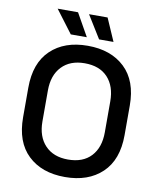

<svg xmlns="http://www.w3.org/2000/svg" viewBox="-96 -960 865 1049"><g transform="rotate(10 336.5 -435.5)"><path d="M336 14Q207 14 131 -58.5Q55 -131 55 -268V-432Q55 -569 131 -641.5Q207 -714 336 -714Q465 -714 541.5 -641.5Q618 -569 618 -432V-268Q618 -131 541.5 -58.5Q465 14 336 14ZM336 -83Q419 -83 464 -131.5Q509 -180 509 -264V-436Q509 -520 464 -568.5Q419 -617 336 -617Q255 -617 209 -568.5Q163 -520 163 -436V-264Q163 -180 209 -131.5Q255 -83 336 -83ZM233 -759 138 -885H251L322 -759ZM390 -759 312 -885H415L470 -759Z"/></g></svg>

Font: Space Grotesk Medium
Style: Regular
Weight: 500
Designer: Florian Karsten
Foundry: Florian Karsten
Version: Version 2.000